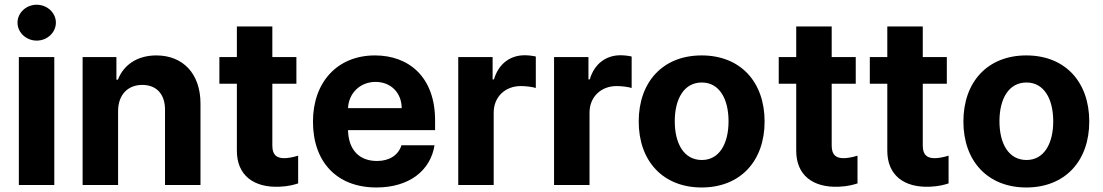

<svg xmlns="http://www.w3.org/2000/svg" viewBox="-20 -789 4705 819"><path d="M60.4 0H211.6V-545.5H60.4ZM54.7 -692.5C54.7 -650.2 91.6 -615.8 136.4 -615.8C181.5 -615.8 218.4 -650.2 218.4 -692.5C218.4 -734.4 181.5 -768.8 136.4 -768.8C91.6 -768.8 54.7 -734.4 54.7 -692.5Z M483.7 -315.3C484 -385.7 525.9 -426.8 587 -426.8C647.7 -426.8 684.3 -387.1 683.9 -320.3V0H835.2V-347.3C835.2 -474.4 760.7 -552.6 647 -552.6C566.1 -552.6 507.5 -512.8 483 -449.2H476.6V-545.5H332.4V0H483.7Z M1244.3 -545.5H1141.7V-676.1H990.4V-545.5H915.8V-431.8H990.4V-147.7C989.7 -40.8 1062.5 12.1 1172.2 7.5C1211.3 6 1236.5 -1.8 1251.8 -6.7V-125C1229.4 -117.9 1207 -114.3 1192.8 -114.3C1162.6 -114.3 1141.7 -125.7 1141.7 -167.6V-431.8H1244.3Z M1585.6 10.7C1726.6 10.7 1816.8 -62.5 1833.5 -169.4H1692.5C1679.3 -126.8 1640.3 -102.3 1588.1 -102.3C1512.1 -102.3 1466.3 -150.2 1464.5 -234H1835.9V-275.6C1835.9 -460.9 1723.7 -552.6 1579.5 -552.6C1419 -552.6 1315 -438.6 1315 -270.2C1315 -97.3 1417.6 10.7 1585.6 10.7ZM1464.5 -327.8C1467.3 -390.3 1514.9 -439.6 1582 -439.6C1647.7 -439.6 1693.2 -392.8 1693.5 -327.8Z M1934.7 0H2085.9V-308.6C2085.9 -375.7 2134.9 -421.9 2201.7 -421.9C2222.7 -421.9 2251.4 -418.3 2265.6 -413.7V-547.9C2252.1 -551.1 2233.3 -553.3 2218 -553.3C2157 -553.3 2106.9 -517.8 2087 -450.3H2081.3V-545.5H1934.7Z M2343.4 0H2494.7V-308.6C2494.7 -375.7 2543.7 -421.9 2610.4 -421.9C2631.4 -421.9 2660.2 -418.3 2674.4 -413.7V-547.9C2660.9 -551.1 2642 -553.3 2626.8 -553.3C2565.7 -553.3 2515.6 -517.8 2495.7 -450.3H2490.1V-545.5H2343.4Z M2973 10.7C3138.5 10.7 3241.5 -102.6 3241.5 -270.6C3241.5 -439.6 3138.5 -552.6 2973 -552.6C2807.5 -552.6 2704.5 -439.6 2704.5 -270.6C2704.5 -102.6 2807.5 10.7 2973 10.7ZM2858.3 -271.7C2858.3 -366.8 2897.4 -437.1 2973.7 -437.1C3048.7 -437.1 3087.7 -366.8 3087.7 -271.7C3087.7 -176.5 3048.7 -106.5 2973.7 -106.5C2897.4 -106.5 2858.3 -176.5 2858.3 -271.7Z M3630.3 -545.5H3527.7V-676.1H3376.4V-545.5H3301.8V-431.8H3376.4V-147.7C3375.7 -40.8 3448.5 12.1 3558.2 7.5C3597.3 6 3622.5 -1.8 3637.8 -6.7V-125C3615.4 -117.9 3593 -114.3 3578.8 -114.3C3548.7 -114.3 3527.7 -125.7 3527.7 -167.6V-431.8H3630.3Z M4018.8 -545.5H3916.2V-676.1H3764.9V-545.5H3690.3V-431.8H3764.9V-147.7C3764.2 -40.8 3837 12.1 3946.7 7.5C3985.8 6 4011 -1.8 4026.3 -6.7V-125C4003.9 -117.9 3981.5 -114.3 3967.3 -114.3C3937.1 -114.3 3916.2 -125.7 3916.2 -167.6V-431.8H4018.8Z M4358 10.7C4523.4 10.7 4626.4 -102.6 4626.4 -270.6C4626.4 -439.6 4523.4 -552.6 4358 -552.6C4192.5 -552.6 4089.5 -439.6 4089.5 -270.6C4089.5 -102.6 4192.5 10.7 4358 10.7ZM4243.3 -271.7C4243.3 -366.8 4282.3 -437.1 4358.7 -437.1C4433.6 -437.1 4472.7 -366.8 4472.7 -271.7C4472.7 -176.5 4433.6 -106.5 4358.7 -106.5C4282.3 -106.5 4243.3 -176.5 4243.3 -271.7Z"/></svg>

Font: Margiela Sans
Style: Bold
Weight: 700
Designer: Stefan Endress, Andreas Faust
Version: Version 1.100;FEAKit 1.0